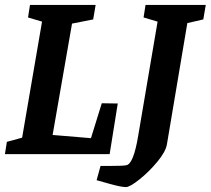

<svg xmlns="http://www.w3.org/2000/svg" viewBox="-27 -627 857 781"><path d="M452 -206 419 0H-7L1 -50L63 -67L144 -539L87 -556L95 -607H362L352 -548L266 -531L187 -78L343 -65L387 -207ZM800 -548 735 -533 652 -40Q647 -10 613 31Q579 72 540 103Q501 134 485 134Q466 134 419.5 121Q373 108 366 106L382 48H417Q477 48 487 45Q516 40 535 -74L614 -539L557 -556L565 -607H810Z"/></svg>

Font: Grenze SemiBold
Style: Italic
Weight: 600
Italic angle: -10°
Designer: Renata Polastri
Foundry: Omnibus-Type
Version: Version 1.002; ttfautohint (v1.8)